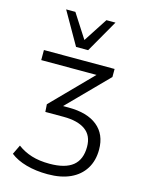

<svg xmlns="http://www.w3.org/2000/svg" viewBox="-137 -833 831 1105"><g transform="rotate(15 278.5 -281.0)"><path d="M258 191Q188 191 130.5 175Q73 159 35 129L62 73Q99 101 145.5 115.5Q192 130 253 130Q346 130 391.5 93Q437 56 437 -20Q437 -87 391.5 -119.5Q346 -152 262 -152H153L150 -197L405 -457L407 -434H53V-494H474V-446L229 -197L219 -211H276Q387 -211 447.5 -162Q508 -113 508 -22Q508 44 478 92Q448 140 392.5 165.5Q337 191 258 191ZM227 -559 116 -753H171L263 -610L356 -753H410L299 -559Z"/></g></svg>

Font: Nunito Sans 7pt Light
Style: Regular
Weight: 300
Designer: Vernon Adams
Foundry: Vernon Adams
Version: Version 3.101;gftools[0.9.27]